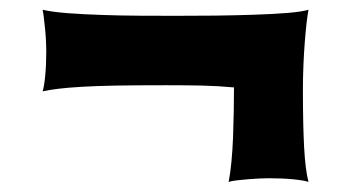

<svg xmlns="http://www.w3.org/2000/svg" viewBox="-20 -542 704 385"><path d="M65.4 -358.9Q68.4 -367.2 70.6 -389.6Q72.8 -412.1 72.8 -439.5Q72.8 -446.8 72.3 -458.3Q71.8 -469.7 70.6 -481.9Q69.3 -494.1 68.1 -505.1Q66.9 -516.1 65.4 -522.5Q83.5 -518.1 115.5 -515.6Q147.5 -513.2 185.1 -512Q222.7 -510.7 261.7 -510.5Q300.8 -510.3 333 -510.3Q369.6 -510.3 411.1 -510.7Q452.6 -511.2 490.2 -512.5Q527.8 -513.7 557.1 -516.1Q586.4 -518.6 598.6 -522.5Q596.7 -512.7 594.7 -495.6Q592.8 -478.5 591.1 -456.8Q589.4 -435.1 588.4 -410.6Q587.4 -386.2 587.4 -362.3Q587.4 -293.5 589.8 -247.1Q592.3 -200.7 598.6 -177.2Q590.3 -180.2 568.6 -182.4Q546.9 -184.6 519 -184.6Q511.7 -184.6 500.5 -184.1Q489.3 -183.6 477.5 -182.6Q465.8 -181.6 455.1 -180.4Q444.3 -179.2 438.5 -177.2Q441.9 -194.8 444.1 -218Q446.3 -241.2 447.3 -266.4Q448.2 -291.5 448.7 -317.4Q449.2 -343.3 449.2 -366.7Q418.5 -369.6 386 -370.4Q353.5 -371.1 314 -371.1Q252.9 -371.1 211.7 -370.4Q170.4 -369.6 142.6 -367.9Q114.7 -366.2 96.9 -364Q79.1 -361.8 65.4 -358.9Z"/></svg>

Font: Arbutus
Style: Regular
Weight: 400
Designer: Karolina Lach
Foundry: Sorkin Type Co.
Version: Version 1.002